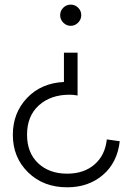

<svg xmlns="http://www.w3.org/2000/svg" viewBox="-20 -548 553 818"><path d="M34.7 26.4Q34.7 -66.9 95.2 -130.6Q155.8 -194.3 252.4 -198.7V-323.7H310.5V-141.1Q293.9 -144.5 276.4 -144.5Q195.8 -144.5 145.5 -99.1Q95.2 -53.7 95.2 25.9Q95.2 102.5 142.3 147.2Q189.5 191.9 266.1 191.9Q337.4 191.9 382.6 152.8Q427.7 113.8 435.1 45.9L490.2 53.7Q480 144.5 418.5 197.3Q356.9 250 266.1 250Q165 250 99.9 186.5Q34.7 123 34.7 26.4ZM312.7 -451.4Q299.3 -438 281.2 -438Q263.2 -438 249.8 -451.4Q236.3 -464.8 236.3 -483.4Q236.3 -502 249.5 -515.1Q262.7 -528.3 281.2 -528.3Q299.8 -528.3 313 -515.1Q326.2 -502 326.2 -483.4Q326.2 -464.8 312.7 -451.4Z"/></svg>

Font: Spartan MB
Style: Regular
Weight: 400
Designer: Matt Bailey, Mirko Velimirovic
Foundry: Matt Bailey
Version: Version 1.005